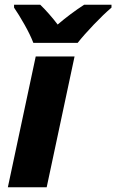

<svg xmlns="http://www.w3.org/2000/svg" viewBox="-20 -786 488 806"><path d="M13 0 130 -549H293L176 0ZM120 -606H306Q332 -639 373.5 -682.5Q415 -726 448 -754V-766H333Q276 -729 222 -683Q208 -702 186.5 -726.5Q165 -751 149 -766H39V-754Q59 -725 83 -682.5Q107 -640 120 -606Z"/></svg>

Font: Noto Sans Display Extra
Style: Italic
Weight: 800
Italic angle: -12°
Designer: Monotype Design Team
Foundry: Monotype Imaging Inc.
Version: Version 1.900